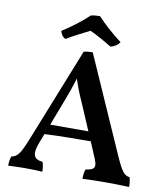

<svg xmlns="http://www.w3.org/2000/svg" viewBox="-95 -960 897 1041"><g transform="rotate(10 354.0 -439.5)"><path d="M208 -728C238 -747 305 -781 334 -795C373 -778 419 -751 455 -729C478 -735 494 -746 505 -762C451 -803 405 -845 371 -882C355 -882 337 -881 321 -877C281 -838 225 -797 178 -767C181 -754 191 -733 208 -728ZM680 -50C650 -54 637 -70 600 -152L366 -682C346 -682 334 -681 317 -677L109 -155C77 -77 64 -56 29 -49C23 -33 21 -15 21 3C40 2 74 0 107 0C140 0 186 1 209 3C209 -17 206 -35 201 -50C150 -55 140 -83 165 -148L185 -200C264 -204 357 -205 439 -205L472 -127C497 -71 490 -57 438 -50C432 -36 430 -19 430 3C455 1 529 0 561 0C593 0 661 1 687 3C687 -17 685 -33 680 -50ZM207 -256 265 -408C280 -447 293 -484 306 -527C319 -486 332 -452 352 -408L417 -256Z"/></g></svg>

Font: Vollkorn Semibold
Style: Regular
Weight: 600
Designer: Friedrich Althausen
Foundry: Friedrich Althausen
Version: Version 4.015;PS 004.015;hotconv 1.0.88;makeotf.lib2.5.64775